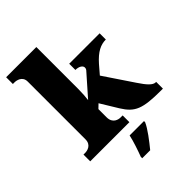

<svg xmlns="http://www.w3.org/2000/svg" viewBox="-276 -883 1227 1227"><g transform="rotate(-45 337.0 -269.5)"><path d="M16 0H370V-61H351C334 -61 289 -69 289 -125V-199L316 -225L388 -107C442 -20 490 0 659 0H673V-61H669C644 -61 617 -90 580 -146L447 -344L496 -401C548 -460 591 -480 637 -480V-536H362V-480C395 -480 416 -465 416 -448C416 -445 416 -438 410 -430L283 -286C286 -304 289 -345 289 -379V-760H16V-699H31C47 -699 94 -692 94 -643V-121C94 -68 48 -61 31 -61H16ZM265 208V221H337C373 177 423 113 441 71V61H311C303 102 279 171 265 208Z"/></g></svg>

Font: Noto Serif Lao Black
Style: Regular
Weight: 900
Designer: Monotype Design Team
Foundry: Monotype Imaging Inc.
Version: Version 2.003